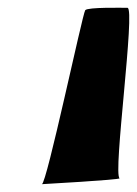

<svg xmlns="http://www.w3.org/2000/svg" viewBox="-20 -792 351 491"><path d="M87 -321C87 -321 285 -332 286 -336C268 -344 327 -772 306 -772C293 -772 205 -774 198 -766C191 -757 99 -320 87 -321Z"/></svg>

Font: Recovery
Style: Obl
Weight: 400
Version: Version 0.27